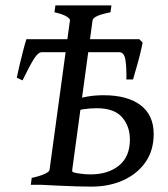

<svg xmlns="http://www.w3.org/2000/svg" viewBox="-20 -694 631 721"><path d="M306.6 0H95.7L99.1 -25.9Q129.9 -32.7 147.5 -40.8Q165 -48.8 166 -55.7L242.7 -617.7Q243.7 -623.5 229.5 -632.3Q215.3 -641.1 184.6 -647.9L188 -673.8H398.4L395 -647.9Q330.1 -635.3 327.6 -617.7L251 -54.7Q250 -47.9 262.9 -40Q275.9 -32.2 310.1 -24.9ZM515.6 -534.2Q512.7 -517.6 506.3 -491.9Q500 -466.3 492.4 -440.2Q484.9 -414.1 479.5 -395.5H454.6Q455.6 -438 451.2 -468Q446.8 -498 427.7 -498H258.3L277.3 -546.9H502.9ZM362.8 -498H137.2Q123.5 -498 107.9 -473.6Q92.3 -449.2 64.5 -392.1L43 -402.3Q46.9 -421.4 53.2 -448.7Q59.6 -476.1 66.7 -502.9Q73.7 -529.8 79.1 -546.9H356.4ZM323.7 6.8Q301.8 6.8 268.8 5.9Q235.8 4.9 200.2 3.2Q164.6 1.5 135.3 0L239.7 -54.2Q252.4 -45.9 276.4 -42.5Q300.3 -39.1 319.8 -39.1Q385.7 -39.1 426.8 -72.3Q467.8 -105.5 467.8 -169.9Q467.8 -220.2 438.2 -253.9Q408.7 -287.6 343.3 -287.6Q316.9 -287.6 293 -283.7Q269 -279.8 250.5 -275.4L252.4 -318.4Q276.9 -325.7 306.4 -331.1Q335.9 -336.4 369.1 -336.4Q458.5 -336.4 507.8 -299.1Q557.1 -261.7 557.1 -190.9Q557.1 -128.9 526.1 -84.7Q495.1 -40.5 442.1 -16.8Q389.2 6.8 323.7 6.8Z"/></svg>

Font: Gentium Book Plus
Style: Italic
Weight: 400
Italic angle: -8°
Designer: Victor Gaultney, Annie Olsen, Iska Routamaa, Becca Hirsbrunner
Foundry: SIL International
Version: Version 6.101